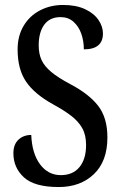

<svg xmlns="http://www.w3.org/2000/svg" viewBox="-20 -744 486 774"><path d="M217 10Q119 10 76.5 -29Q34 -68 34 -126Q34 -162 54.5 -181Q75 -200 106 -200Q109 -125 141.5 -81.5Q174 -38 225 -38Q274 -38 300.5 -70.5Q327 -103 327 -159Q327 -200 311.5 -227.5Q296 -255 266.5 -277.5Q237 -300 193 -324Q119 -365 85 -415Q51 -465 51 -545Q51 -599 75 -639.5Q99 -680 141 -702Q183 -724 234 -724Q287 -724 323 -707Q359 -690 377 -663.5Q395 -637 395 -609Q395 -545 318 -545Q318 -579 307.5 -608.5Q297 -638 276 -656.5Q255 -675 224 -675Q181 -675 158.5 -644.5Q136 -614 136 -561Q136 -527 147.5 -502Q159 -477 186.5 -454Q214 -431 263 -405Q339 -365 376 -317Q413 -269 413 -190Q413 -94 358.5 -42Q304 10 217 10Z"/></svg>

Font: Noto Serif Tamil ExtraCondensed Medium
Style: Regular
Weight: 500
Width: 2
Designer: Indian Type Foundry, Tom Grace, and the Monotype Design Team
Foundry: Monotype Imaging Inc.
Version: Version 2.004; ttfautohint (v1.8.4.7-5d5b)